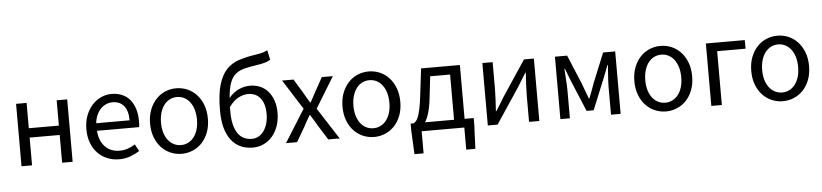

<svg xmlns="http://www.w3.org/2000/svg" viewBox="-49 -1024 6378 1489"><g transform="rotate(-5 3140.0 -279.0)"><path d="M82 0V-486H164V-289H398V-486H480V0H398V-216H164V0Z M841 12Q792 12 749.5 -5.5Q707 -23 675.5 -55.5Q644 -88 626 -135Q608 -182 608 -242Q608 -302 626.5 -349.5Q645 -397 675.5 -430Q706 -463 745 -480.5Q784 -498 826 -498Q872 -498 908.5 -482Q945 -466 969.5 -436Q994 -406 1007 -364Q1020 -322 1020 -270Q1020 -257 1019.5 -244.5Q1019 -232 1017 -223H689Q694 -145 737.5 -99.5Q781 -54 851 -54Q886 -54 915.5 -64.5Q945 -75 972 -92L1001 -38Q969 -18 930 -3Q891 12 841 12ZM688 -282H948Q948 -356 916.5 -394.5Q885 -433 828 -433Q802 -433 778.5 -423Q755 -413 736 -393.5Q717 -374 704.5 -346Q692 -318 688 -282Z M1329 12Q1284 12 1243.5 -5Q1203 -22 1172 -54.5Q1141 -87 1122.5 -134.5Q1104 -182 1104 -242Q1104 -303 1122.5 -350.5Q1141 -398 1172 -431Q1203 -464 1243.5 -481Q1284 -498 1329 -498Q1374 -498 1414.5 -481Q1455 -464 1486 -431Q1517 -398 1535.5 -350.5Q1554 -303 1554 -242Q1554 -182 1535.5 -134.5Q1517 -87 1486 -54.5Q1455 -22 1414.5 -5Q1374 12 1329 12ZM1329 -56Q1360 -56 1386 -69.5Q1412 -83 1430.5 -107.5Q1449 -132 1459 -166Q1469 -200 1469 -242Q1469 -284 1459 -318.5Q1449 -353 1430.5 -378Q1412 -403 1386 -416.5Q1360 -430 1329 -430Q1298 -430 1272 -416.5Q1246 -403 1227.5 -378Q1209 -353 1199 -318.5Q1189 -284 1189 -242Q1189 -200 1199 -166Q1209 -132 1227.5 -107.5Q1246 -83 1272 -69.5Q1298 -56 1329 -56Z M1882 12Q1773 12 1713 -67.5Q1653 -147 1653 -295Q1653 -418 1674.5 -493Q1696 -568 1736 -611.5Q1776 -655 1832.5 -673.5Q1889 -692 1958 -703Q1978 -706 1992 -708.5Q2006 -711 2017.5 -714Q2029 -717 2038.5 -721Q2048 -725 2059 -730L2075 -655Q2055 -642 2030.5 -635.5Q2006 -629 1975 -624Q1916 -615 1873.5 -605Q1831 -595 1802.5 -571.5Q1774 -548 1758 -505Q1742 -462 1736 -387Q1768 -427 1811.5 -447.5Q1855 -468 1901 -468Q1944 -468 1980 -452.5Q2016 -437 2041.5 -407.5Q2067 -378 2081.5 -336Q2096 -294 2096 -241Q2096 -183 2079 -136Q2062 -89 2033 -56Q2004 -23 1965 -5.5Q1926 12 1882 12ZM1882 -56Q1910 -56 1933.5 -69.5Q1957 -83 1974.5 -107.5Q1992 -132 2001.5 -166Q2011 -200 2011 -241Q2011 -316 1977 -360.5Q1943 -405 1880 -405Q1845 -405 1807 -386Q1769 -367 1732 -317V-279Q1732 -173 1769.5 -114.5Q1807 -56 1882 -56Z M2141 0 2300 -254 2153 -486H2242L2307 -379Q2318 -359 2330 -338.5Q2342 -318 2355 -298H2359Q2370 -318 2381 -338.5Q2392 -359 2403 -379L2462 -486H2548L2401 -245L2559 0H2470L2399 -113Q2386 -135 2373 -157Q2360 -179 2346 -200H2342Q2329 -179 2317 -157.5Q2305 -136 2293 -113L2227 0Z M2827 12Q2782 12 2741.5 -5Q2701 -22 2670 -54.5Q2639 -87 2620.5 -134.5Q2602 -182 2602 -242Q2602 -303 2620.5 -350.5Q2639 -398 2670 -431Q2701 -464 2741.5 -481Q2782 -498 2827 -498Q2872 -498 2912.5 -481Q2953 -464 2984 -431Q3015 -398 3033.5 -350.5Q3052 -303 3052 -242Q3052 -182 3033.5 -134.5Q3015 -87 2984 -54.5Q2953 -22 2912.5 -5Q2872 12 2827 12ZM2827 -56Q2858 -56 2884 -69.5Q2910 -83 2928.5 -107.5Q2947 -132 2957 -166Q2967 -200 2967 -242Q2967 -284 2957 -318.5Q2947 -353 2928.5 -378Q2910 -403 2884 -416.5Q2858 -430 2827 -430Q2796 -430 2770 -416.5Q2744 -403 2725.5 -378Q2707 -353 2697 -318.5Q2687 -284 2687 -242Q2687 -200 2697 -166Q2707 -132 2725.5 -107.5Q2744 -83 2770 -69.5Q2796 -56 2827 -56Z M3197 0V172H3126L3117 -15V-67H3141Q3151 -73 3160.5 -83.5Q3170 -94 3178 -116Q3186 -138 3194 -175Q3202 -212 3209 -271L3235 -486H3537V-67H3608V-15L3600 172H3529V0ZM3281 -255Q3273 -183 3259.5 -138Q3246 -93 3229 -67H3455V-419H3300Z M3712 0V-486H3792V-284Q3792 -245 3789.5 -198.5Q3787 -152 3784 -105H3788Q3802 -128 3820.5 -157Q3839 -186 3852 -209L4036 -486H4113V0H4033V-202Q4033 -241 4035.5 -287.5Q4038 -334 4041 -382H4037Q4023 -359 4004.5 -329.5Q3986 -300 3973 -278L3788 0Z M4277 0V-486H4372L4467 -258Q4478 -228 4489 -198.5Q4500 -169 4511 -140H4515Q4526 -169 4537.5 -198.5Q4549 -228 4559 -258L4652 -486H4746V0H4671V-218Q4671 -234 4672 -255.5Q4673 -277 4674.5 -299.5Q4676 -322 4677.5 -344.5Q4679 -367 4681 -386H4677Q4666 -357 4654.5 -327.5Q4643 -298 4632 -271L4540 -46H4485L4391 -271Q4380 -298 4368.5 -327.5Q4357 -357 4346 -386H4342Q4343 -367 4344.5 -344.5Q4346 -322 4347.5 -299.5Q4349 -277 4350 -255.5Q4351 -234 4351 -218V0Z M5099 12Q5054 12 5013.5 -5Q4973 -22 4942 -54.5Q4911 -87 4892.5 -134.5Q4874 -182 4874 -242Q4874 -303 4892.5 -350.5Q4911 -398 4942 -431Q4973 -464 5013.5 -481Q5054 -498 5099 -498Q5144 -498 5184.5 -481Q5225 -464 5256 -431Q5287 -398 5305.5 -350.5Q5324 -303 5324 -242Q5324 -182 5305.5 -134.5Q5287 -87 5256 -54.5Q5225 -22 5184.5 -5Q5144 12 5099 12ZM5099 -56Q5130 -56 5156 -69.5Q5182 -83 5200.5 -107.5Q5219 -132 5229 -166Q5239 -200 5239 -242Q5239 -284 5229 -318.5Q5219 -353 5200.5 -378Q5182 -403 5156 -416.5Q5130 -430 5099 -430Q5068 -430 5042 -416.5Q5016 -403 4997.5 -378Q4979 -353 4969 -318.5Q4959 -284 4959 -242Q4959 -200 4969 -166Q4979 -132 4997.5 -107.5Q5016 -83 5042 -69.5Q5068 -56 5099 -56Z M5452 0V-486H5755V-419H5534V0Z M6009 12Q5964 12 5923.5 -5Q5883 -22 5852 -54.5Q5821 -87 5802.5 -134.5Q5784 -182 5784 -242Q5784 -303 5802.5 -350.5Q5821 -398 5852 -431Q5883 -464 5923.5 -481Q5964 -498 6009 -498Q6054 -498 6094.5 -481Q6135 -464 6166 -431Q6197 -398 6215.5 -350.5Q6234 -303 6234 -242Q6234 -182 6215.5 -134.5Q6197 -87 6166 -54.5Q6135 -22 6094.5 -5Q6054 12 6009 12ZM6009 -56Q6040 -56 6066 -69.5Q6092 -83 6110.5 -107.5Q6129 -132 6139 -166Q6149 -200 6149 -242Q6149 -284 6139 -318.5Q6129 -353 6110.5 -378Q6092 -403 6066 -416.5Q6040 -430 6009 -430Q5978 -430 5952 -416.5Q5926 -403 5907.5 -378Q5889 -353 5879 -318.5Q5869 -284 5869 -242Q5869 -200 5879 -166Q5889 -132 5907.5 -107.5Q5926 -83 5952 -69.5Q5978 -56 6009 -56Z"/></g></svg>

Font: CV Source Sans
Style: Regular
Weight: 400
Designer: Paul D. Hunt
Foundry: Adobe Systems Incorporated
Version: Version 3.001